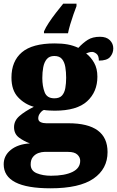

<svg xmlns="http://www.w3.org/2000/svg" viewBox="-34 -786 633 1039"><path d="M239 233Q-14 233 -14 103Q-14 56 24.5 25Q63 -6 128 -10Q97 -21 69.5 -41Q42 -61 42 -98Q42 -133 71.5 -158.5Q101 -184 149 -208Q99 -222 63.5 -260Q28 -298 28 -366Q28 -455 84.5 -503Q141 -551 262 -551Q302 -551 332 -545.5Q362 -540 390 -527Q415 -554 441 -570.5Q467 -587 507 -587Q542 -587 560.5 -568.5Q579 -550 579 -524Q579 -498 562 -478Q545 -458 501 -458Q501 -485 488 -495Q475 -505 465 -505Q454 -505 446 -502Q438 -499 432 -497Q458 -477 475.5 -446Q493 -415 493 -371Q493 -289 437.5 -238Q382 -187 262 -187Q252 -187 232 -188Q212 -189 204 -191Q194 -188 183.5 -174.5Q173 -161 173 -146Q173 -131 186 -125Q199 -119 216 -119H336Q548 -119 548 37Q548 128 472 180.5Q396 233 239 233ZM260 -254Q288 -254 301.5 -269Q315 -284 319.5 -309.5Q324 -335 324 -365Q324 -396 319.5 -423Q315 -450 301.5 -466.5Q288 -483 260 -483Q233 -483 219 -466Q205 -449 200 -422Q195 -395 195 -364Q195 -320 207.5 -287Q220 -254 260 -254ZM242 165Q316 165 358 144.5Q400 124 400 84Q400 65 384.5 50.5Q369 36 335 36H206Q192 36 174.5 42Q157 48 144.5 63Q132 78 132 104Q132 138 165 151.5Q198 165 242 165ZM204 -616Q213 -637 230.5 -663.5Q248 -690 269 -717Q290 -744 308 -766H380V-753Q373 -735 363.5 -708Q354 -681 346 -654Q338 -627 334 -606H204Z"/></svg>

Font: Noto Serif Tamil Black
Style: Italic
Weight: 900
Italic angle: -12°
Designer: Indian Type Foundry, Tom Grace, and the Monotype Design Team
Foundry: Monotype Imaging Inc.
Version: Version 2.003; ttfautohint (v1.8.4.7-5d5b)